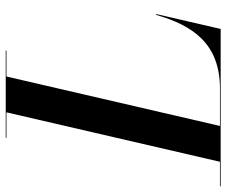

<svg xmlns="http://www.w3.org/2000/svg" viewBox="-126 -710 790 670"><g transform="rotate(-90 269.0 -375.0)"><path d="M503 0 555 -225H552C515.5 -98 452 -2.5 295 -2.5H164.5L337 -747.5H427.5V-750H123V-747.5H212L39.5 -2.5H-46V0Z"/></g></svg>

Font: Bodoni* 72pt Medium
Style: Italic
Weight: 500
Italic angle: -13°
Version: Version 2.3